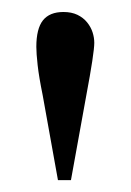

<svg xmlns="http://www.w3.org/2000/svg" viewBox="-20 -698 221 325"><path d="M139.6 -625.5Q139.6 -617.2 136.2 -594.7Q132.8 -572.3 126 -536.1L100.1 -393.1H78.1L52.2 -537.1Q45.9 -567.9 43.7 -587.9Q41.5 -607.9 41.5 -618.7Q41.5 -649.4 52.7 -663.6Q64 -677.7 87.4 -677.7Q101.1 -677.7 111.1 -672.9Q121.1 -668 127.4 -660.2Q133.8 -652.3 136.7 -643.3Q139.6 -634.3 139.6 -625.5Z"/></svg>

Font: Doulos SIL Compact
Style: Regular
Weight: 400
Designer: Walt Agee, Victor Gaultney, Peter Martin, Debbi Hosken
Foundry: SIL International
Version: Version 4.110; 2011; Maintenance release ; LnSpcTght